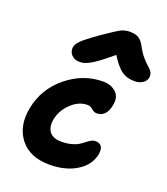

<svg xmlns="http://www.w3.org/2000/svg" viewBox="-134 -884 795 913"><g transform="rotate(20 264.0 -427.5)"><path d="M188 -573.2Q163.6 -573.2 148.7 -588.9Q133.8 -604.5 136.2 -627Q138.7 -643.6 157 -662.4Q175.3 -681.2 238.8 -726.1Q249 -732.9 268.8 -746.3Q288.6 -759.8 294.4 -763.4Q300.3 -767.1 313 -774.7Q325.7 -782.2 332 -784.2Q338.4 -786.1 347.9 -788.1Q357.4 -790 367.2 -790Q395.5 -790 412.4 -779.1Q429.2 -768.1 442.9 -741.2Q457 -714.4 475.3 -693.6Q493.7 -672.9 505.1 -663.8Q516.6 -654.8 523.2 -642.8Q529.8 -630.9 526.9 -615.2Q523.9 -597.7 506.3 -586.9Q488.8 -576.2 465.8 -576.2Q428.2 -576.2 401.6 -594.5Q375 -612.8 342.8 -664.1Q304.2 -631.8 278.1 -612.5Q252 -593.3 234.9 -585.2Q217.8 -577.1 209.2 -575.2Q200.7 -573.2 188 -573.2ZM222.2 -64.9Q120.6 -64.9 72.3 -128.4Q23.9 -191.9 43 -287.1Q63.5 -390.1 146 -457Q228.5 -523.9 328.1 -523.9Q369.1 -523.9 394 -500.2Q418.9 -476.6 410.2 -434.1Q397.9 -371.1 349.1 -371.1Q335.9 -371.1 323.5 -382.6Q311 -394 295.9 -394Q252 -394 214.1 -357.7Q176.3 -321.3 167 -273.9Q159.7 -234.4 177.5 -210.7Q195.3 -187 236.8 -187Q266.1 -187 288.6 -193.1Q311 -199.2 324.2 -207.8Q337.4 -216.3 347.7 -224.6Q357.9 -232.9 368.7 -239Q379.4 -245.1 391.1 -245.1Q412.1 -245.1 421.4 -231.4Q430.7 -217.8 425.8 -189.9Q413.6 -132.8 357.7 -98.9Q301.8 -64.9 222.2 -64.9Z"/></g></svg>

Font: Shantell Sans Irregular Bouncy
Style: Italic
Weight: 600
Italic angle: -11.31°
Designer: Stephen Nixon, Anya Danilova, Shantell Martin
Foundry: Arrow Type
Version: Version 1.006;[9816181b4]